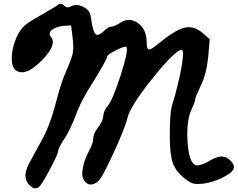

<svg xmlns="http://www.w3.org/2000/svg" viewBox="-20 -1037 1274 1029"><path d="M215 -965Q279 -1002 285 -1007Q305 -1027 326 -1005Q340 -991 365 -1005Q390 -1018 427 -1000Q450 -988 458 -973.5Q466 -959 471 -919Q480 -864 493 -853.5Q506 -843 534 -868Q559 -894 576 -894Q593 -894 623 -914Q672 -947 719 -913.5Q766 -880 766 -811Q766 -774 777.5 -772Q789 -770 824 -799Q916 -875 966.5 -888Q1017 -901 1065 -861L1104 -827L1096 -733Q1086 -638 1056 -578Q1026 -514 1026 -503.5Q1026 -493 1010 -458Q978 -397 985 -280.5Q992 -164 1029 -152Q1054 -147 1096 -171Q1137 -198 1169 -198Q1195 -198 1217.5 -174Q1240 -150 1231 -131Q1222 -109 1171.5 -84.5Q1121 -60 1072 -53Q1038 -49 1020.5 -52.5Q1003 -56 978 -74Q925 -113 907.5 -160Q890 -207 890 -306Q890 -426 900 -465Q921 -531 938 -605Q955 -679 959 -722Q964 -765 955 -770Q920 -770 799 -619Q678 -468 663 -405Q656 -371 614 -274Q572 -177 529 -97Q508 -58 479 -50Q450 -42 432 -68.5Q414 -95 425 -140Q430 -175 455 -224Q480 -270 480 -295Q480 -320 504 -352Q531 -385 533.5 -415Q536 -445 556 -468Q582 -496 625.5 -630.5Q669 -765 658 -785Q653 -793 603.5 -768.5Q554 -744 554 -732.5Q554 -721 483 -604Q413 -497 384 -414Q354 -336 324 -292Q292 -242 292 -230Q291 -210 245 -125Q222 -82 207 -58.5Q192 -35 185 -32Q167 -23 154 -32Q88 -75 138 -165Q167 -218 181 -244Q210 -295 223 -323Q240 -359 255.5 -405.5Q271 -452 280.5 -490Q290 -528 304.5 -575Q319 -622 335 -657Q365 -726 370 -752.5Q375 -779 370 -829L361 -901L317 -898Q275 -892 256.5 -875.5Q238 -859 253 -839Q287 -800 208 -717Q121 -627 70 -657Q43 -671 43 -724Q43 -777 68 -836Q87 -878 112 -900Q137 -922 215 -965Z"/></svg>

Font: Beth Ellen
Style: Regular
Weight: 400
Designer: Alyson Diaz
Version: Version 2.000